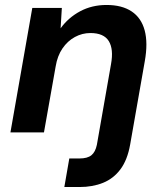

<svg xmlns="http://www.w3.org/2000/svg" viewBox="-20 -533 662 773"><path d="M22 0 110 -501H229L224 -419Q255 -462 302.5 -487.5Q350 -513 409 -513Q471 -513 510 -487Q549 -461 562.5 -410.5Q576 -360 563 -287L504 49Q493 111 465 148.5Q437 186 395 203Q353 220 300 220H239L259 105H300Q332 105 348 92Q364 79 370 50L427 -275Q438 -335 418 -367.5Q398 -400 344 -400Q311 -400 281.5 -384Q252 -368 231.5 -338Q211 -308 204 -265L157 0Z"/></svg>

Font: DM Sans 17pt
Style: Bold Italic
Weight: 700
Italic angle: -10°
Version: Version 4.004;gftools[0.9.30]